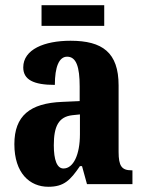

<svg xmlns="http://www.w3.org/2000/svg" viewBox="-20 -705 550 735"><path d="M139 -606H379V-685H139ZM165 10C225 10 249 -15 286 -69H294L313 0H487V-53H484C446 -53 434 -69 434 -124V-378C434 -504 372 -549 250 -549C150 -549 69 -516 69 -447C69 -400 108 -380 190 -380C190 -449 206 -488 237 -488C272 -488 285 -449 285 -374V-318L218 -315C95 -310 35 -262 35 -153C35 -42 94 10 165 10ZM223 -60C198 -60 186 -93 186 -149C186 -221 204 -258 257 -264L286 -267V-191C286 -113 261 -60 223 -60Z"/></svg>

Font: Noto Serif Sinhala ExtraCondensed ExtraBold
Style: Regular
Weight: 800
Width: 2
Designer: Jelle Bosma - Monotype Design Team
Foundry: Monotype Imaging Inc.
Version: Version 2.007